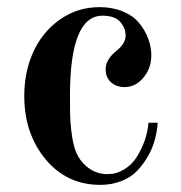

<svg xmlns="http://www.w3.org/2000/svg" viewBox="-20 -506 508 538"><path d="M48 -237C48 -167 67.8 -108 107.5 -60C147.2 -12 198.3 12 261 12C283 12 303 8.3 321 1C339 -6.3 353.7 -16 365 -28C376.3 -40 386.3 -53.7 395 -69C403.7 -84.3 410 -99.7 414 -115C418 -130.3 420.7 -146 422 -162H396C394.7 -144.7 391 -127.7 385 -111C379 -94.3 371.5 -79 362.5 -65C353.5 -51 341.8 -39.7 327.5 -31C313.2 -22.3 297.7 -18 281 -18C259 -18 239.3 -25.3 222 -40C204.7 -54.7 193 -74.3 187 -99C183.7 -111.7 181.2 -126 179.5 -142C177.8 -158 176.8 -171.8 176.5 -183.5C176.2 -195.2 176 -213 176 -237C176 -387 206.3 -462 267 -462C290.3 -462 307 -456.2 317 -444.5C327 -432.8 332 -420 332 -406C332 -392 324 -378.3 308 -365C286.7 -348.3 276 -330.7 276 -312C276 -296.7 281 -284.5 291 -275.5C301 -266.5 313.7 -262 329 -262C349.7 -262 367.3 -270.8 382 -288.5C396.7 -306.2 404 -327 404 -351C404 -367 401 -382.8 395 -398.5C389 -414.2 380.5 -428.7 369.5 -442C358.5 -455.3 343.3 -466 324 -474C304.7 -482 283 -486 259 -486C218.3 -486 181.7 -474.7 149 -452C116.3 -429.3 91.3 -399.3 74 -362C56.7 -324.7 48 -283 48 -237Z"/></svg>

Font: Km Standard TT
Style: Bold
Weight: 700
Designer: Alexey Kryukov <alexios@thessalonica.org.ru>
Version: Version 2.0.2